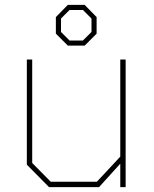

<svg xmlns="http://www.w3.org/2000/svg" viewBox="-20 -767 630 787"><path d="M258 -580 209 -629V-697L258 -747H327L376 -697V-629L327 -580ZM265 -601H320L355 -636V-691L320 -726H265L230 -691V-636ZM181 0 90 -92V-523H112V-99L188 -22H377L473 -125V-523H495V0H473V-96L386 0Z"/></svg>

Font: Tomorrow Thin
Style: Regular
Weight: 250
Designer: Tony de Marco, Monica Rizzolli
Foundry: Just in Type
Version: Version 2.002